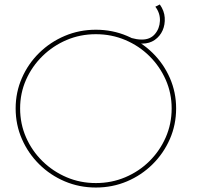

<svg xmlns="http://www.w3.org/2000/svg" viewBox="-20 -836 886 859"><path d="M409 -703Q483 -703 548 -675.5Q613 -648 662.5 -599.5Q712 -551 740 -487Q768 -423 768 -351Q768 -278 740 -214Q712 -150 662.5 -101Q613 -52 548 -24.5Q483 3 409 3Q335 3 270 -24.5Q205 -52 155.5 -101Q106 -150 78 -214Q50 -278 50 -351Q50 -423 78 -487Q106 -551 155.5 -599.5Q205 -648 270 -675.5Q335 -703 409 -703ZM409 -683Q339 -683 278 -657Q217 -631 170 -585Q123 -539 96.5 -479Q70 -419 70 -351Q70 -282 96.5 -221.5Q123 -161 170 -115Q217 -69 278 -43Q339 -17 409 -17Q479 -17 540.5 -43Q602 -69 648.5 -115Q695 -161 721.5 -221.5Q748 -282 748 -351Q748 -419 721.5 -479Q695 -539 648.5 -585Q602 -631 540.5 -657Q479 -683 409 -683ZM695 -816Q715 -788 717 -757Q719 -726 707.5 -700Q696 -674 672.5 -657.5Q649 -641 617 -641Q604 -641 591.5 -642.5Q579 -644 568 -647V-666Q579 -663 590.5 -661Q602 -659 615 -659Q652 -659 673 -683.5Q694 -708 695.5 -742.5Q697 -777 675 -806Z"/></svg>

Font: Alexandria Thin
Style: Regular
Weight: 250
Designer: Mohamed Gaber
Foundry: Kief Type Foundry
Version: Version 5.100